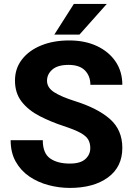

<svg xmlns="http://www.w3.org/2000/svg" viewBox="-20 -921 661 951"><path d="M427.2 -187.5Q427.2 -211.4 417.2 -229.2Q407.2 -247.1 378.7 -262.9Q350.1 -278.8 294.4 -296.9Q231 -317.9 176 -346.2Q121.1 -374.5 87.6 -417Q54.2 -459.5 54.2 -522Q54.2 -582 88.9 -626.7Q123.5 -671.4 184.1 -696Q244.6 -720.7 322.8 -720.7Q400.9 -720.7 460.2 -692.9Q519.5 -665 552.7 -615.7Q585.9 -566.4 585.9 -501H427.7Q427.7 -544.4 400.9 -572Q374 -599.6 319.3 -599.6Q266.1 -599.6 239.5 -576.7Q212.9 -553.7 212.9 -521Q212.9 -486.8 248.5 -464.1Q284.2 -441.4 349.1 -420.9Q463.4 -385.3 524.7 -331.3Q585.9 -277.3 585.9 -188.5Q585.9 -94.2 514.9 -42.2Q443.8 9.8 325.7 9.8Q272 9.8 219.7 -4.2Q167.5 -18.1 125.2 -46.9Q83 -75.7 57.9 -120.4Q32.7 -165 32.7 -226.6H191.9Q191.9 -162.1 228 -136.5Q264.2 -110.8 325.7 -110.8Q378.4 -110.8 402.8 -133.1Q427.2 -155.3 427.2 -187.5ZM249 -749.5 345.7 -901.4H508.8L373.5 -749.5Z"/></svg>

Font: Vazirmatn RD UI ExtraBold
Style: Regular
Weight: 800
Designer: Saber Rastikerdar
Foundry: Saber Rastikerdar
Version: Version 33.003